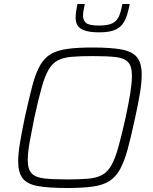

<svg xmlns="http://www.w3.org/2000/svg" viewBox="-20 -934 768 962"><path d="M316 8Q225 8 171 -1.5Q117 -11 94 -40Q71 -69 71 -126Q71 -163 80 -217.5Q89 -272 104 -344Q125 -439 141.5 -502.5Q158 -566 180 -605Q202 -644 234.5 -663Q267 -682 317.5 -689Q368 -696 444 -696Q536 -696 589.5 -686Q643 -676 666.5 -647Q690 -618 690 -560Q690 -522 681.5 -469Q673 -416 657 -344Q637 -250 620 -187.5Q603 -125 581.5 -86Q560 -47 527.5 -26.5Q495 -6 443.5 1Q392 8 316 8ZM315 -35Q377 -35 419.5 -38.5Q462 -42 490 -56.5Q518 -71 537 -104Q556 -137 572.5 -195Q589 -253 609 -344Q625 -417 633 -468.5Q641 -520 641 -554Q641 -602 622 -622.5Q603 -643 560 -648Q517 -653 446 -653Q383 -653 340.5 -649.5Q298 -646 270 -631.5Q242 -617 223 -584Q204 -551 188 -493Q172 -435 152 -344Q143 -295 135 -256Q127 -217 123 -187Q119 -157 119 -133Q119 -86 138.5 -65.5Q158 -45 201 -40Q244 -35 315 -35ZM478 -772Q431 -772 405 -781Q379 -790 369 -806Q359 -822 359 -844Q359 -860 361.5 -877.5Q364 -895 368 -914H405Q401 -896 398.5 -881.5Q396 -867 396 -855Q396 -831 412 -818.5Q428 -806 475 -806Q522 -806 544.5 -818Q567 -830 577 -854.5Q587 -879 593 -914H630Q624 -883 616 -857.5Q608 -832 593.5 -812.5Q579 -793 551.5 -782.5Q524 -772 478 -772Z"/></svg>

Font: Saira Thin ExtraLight
Style: Italic
Weight: 250
Italic angle: -12°
Version: Version 1.101